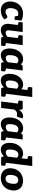

<svg xmlns="http://www.w3.org/2000/svg" viewBox="1894 -2682 797 4624"><g transform="rotate(90 2292.0 -370.5)"><path d="M224 8Q157 8 107 -25.5Q57 -59 33 -119.5Q9 -180 19 -261Q29 -338 66.5 -398Q104 -458 166 -492.5Q228 -527 311 -527Q354 -527 395.5 -518Q437 -509 477 -489L466 -402L391 -385Q373 -401 355 -407Q337 -413 307 -413Q268 -413 241.5 -394Q215 -375 199.5 -341Q184 -307 178 -261Q169 -186 193 -146Q217 -106 267 -106Q293 -106 314 -117Q335 -128 352.5 -139Q370 -150 386 -150Q403 -150 412 -137L450 -81Q395 -27 337 -9.5Q279 8 224 8ZM362 -431 466 -402 457 -324H401Q384 -324 376.5 -334.5Q369 -345 368 -363Z M708 8Q652 8 616 -18Q580 -44 564.5 -88.5Q549 -133 556 -190L597 -519H752L711 -190Q707 -151 722 -130Q737 -109 771 -109Q797 -109 820 -119.5Q843 -130 866 -149L912 -519H1067L1003 0H907Q877 0 872 -26L867 -56Q833 -28 794.5 -10Q756 8 708 8ZM983 0 1012 -118 1055 -109Q1072 -105 1081.5 -96.5Q1091 -88 1089 -71L1080 0ZM617 -519 588 -401 545 -410Q528 -414 518.5 -422.5Q509 -431 511 -448L520 -519ZM932 -519 903 -401 860 -410Q843 -414 833.5 -422.5Q824 -431 826 -448L835 -519Z M1306 8Q1248 8 1210 -26Q1172 -60 1156.5 -120Q1141 -180 1151 -258Q1160 -334 1195 -395.5Q1230 -457 1284 -493Q1338 -529 1406 -529Q1450 -529 1480 -514Q1510 -499 1531 -472L1541 -493Q1553 -519 1582 -519H1678L1614 0H1518Q1488 0 1483 -26L1476 -66Q1441 -32 1399 -12Q1357 8 1306 8ZM1375 -111Q1406 -111 1431.5 -124Q1457 -137 1479 -160L1506 -380Q1490 -399 1470.5 -407Q1451 -415 1429 -415Q1397 -415 1372.5 -397Q1348 -379 1332.5 -344Q1317 -309 1311 -258Q1302 -186 1317 -148.5Q1332 -111 1375 -111ZM1594 0 1623 -118 1666 -109Q1683 -105 1692.5 -96.5Q1702 -88 1700 -71L1691 0Z M1917 8Q1860 8 1822 -26Q1784 -60 1768 -120Q1752 -180 1762 -258Q1771 -334 1806 -395Q1841 -456 1895.5 -492.5Q1950 -529 2017 -529Q2057 -529 2083.5 -517Q2110 -505 2130 -486L2162 -749H2317L2225 0H2129Q2099 0 2094 -26L2087 -66Q2053 -32 2010 -12Q1967 8 1917 8ZM1986 -111Q2019 -111 2043 -124Q2067 -137 2090 -160L2117 -380Q2101 -399 2082 -407Q2063 -415 2040 -415Q2008 -415 1983.5 -397Q1959 -379 1943.5 -344Q1928 -309 1922 -258Q1913 -186 1928.5 -148.5Q1944 -111 1986 -111ZM2182 -749 2154 -631 2111 -640Q2093 -644 2083.5 -652.5Q2074 -661 2076 -678L2085 -749ZM2205 0 2234 -118 2277 -109Q2294 -105 2303.5 -96.5Q2313 -88 2311 -71L2302 0Z M2425 0 2489 -519H2581Q2604 -519 2612 -510.5Q2620 -502 2621 -482L2624 -434Q2658 -478 2696.5 -503.5Q2735 -529 2777 -529Q2795 -529 2809 -524.5Q2823 -520 2832 -512L2798 -398Q2795 -387 2788 -383Q2781 -379 2772 -379Q2769 -379 2753 -381Q2737 -383 2723 -383Q2692 -383 2666 -366.5Q2640 -350 2619 -318L2580 0ZM2509 -519 2480 -401 2437 -410Q2420 -414 2410.5 -422.5Q2401 -431 2403 -448L2412 -519Z M2968 8Q2910 8 2872 -26Q2834 -60 2818.5 -120Q2803 -180 2813 -258Q2822 -334 2857 -395.5Q2892 -457 2946 -493Q3000 -529 3068 -529Q3112 -529 3142 -514Q3172 -499 3193 -472L3203 -493Q3215 -519 3244 -519H3340L3276 0H3180Q3150 0 3145 -26L3138 -66Q3103 -32 3061 -12Q3019 8 2968 8ZM3037 -111Q3068 -111 3093.5 -124Q3119 -137 3141 -160L3168 -380Q3152 -399 3132.5 -407Q3113 -415 3091 -415Q3059 -415 3034.5 -397Q3010 -379 2994.5 -344Q2979 -309 2973 -258Q2964 -186 2979 -148.5Q2994 -111 3037 -111ZM3256 0 3285 -118 3328 -109Q3345 -105 3354.5 -96.5Q3364 -88 3362 -71L3353 0Z M3579 8Q3522 8 3484 -26Q3446 -60 3430 -120Q3414 -180 3424 -258Q3433 -334 3468 -395Q3503 -456 3557.5 -492.5Q3612 -529 3679 -529Q3719 -529 3745.5 -517Q3772 -505 3792 -486L3824 -749H3979L3887 0H3791Q3761 0 3756 -26L3749 -66Q3715 -32 3672 -12Q3629 8 3579 8ZM3648 -111Q3681 -111 3705 -124Q3729 -137 3752 -160L3779 -380Q3763 -399 3744 -407Q3725 -415 3702 -415Q3670 -415 3645.5 -397Q3621 -379 3605.5 -344Q3590 -309 3584 -258Q3575 -186 3590.5 -148.5Q3606 -111 3648 -111ZM3844 -749 3816 -631 3773 -640Q3755 -644 3745.5 -652.5Q3736 -661 3738 -678L3747 -749ZM3867 0 3896 -118 3939 -109Q3956 -105 3965.5 -96.5Q3975 -88 3973 -71L3964 0Z M4334 -527Q4413 -527 4468.5 -494.5Q4524 -462 4549.5 -402Q4575 -342 4565 -261Q4555 -180 4515 -119.5Q4475 -59 4411.5 -25.5Q4348 8 4268 8Q4189 8 4133 -25.5Q4077 -59 4051 -119.5Q4025 -180 4035 -261Q4045 -342 4086 -402Q4127 -462 4190.5 -494.5Q4254 -527 4334 -527ZM4282 -107Q4336 -107 4366 -145Q4396 -183 4405 -260Q4411 -312 4404.5 -345.5Q4398 -379 4377 -395.5Q4356 -412 4320 -412Q4283 -412 4257.5 -395.5Q4232 -379 4216.5 -345.5Q4201 -312 4195 -260Q4186 -183 4207 -145Q4228 -107 4282 -107Z"/></g></svg>

Font: Aleo Black
Style: Italic
Weight: 900
Italic angle: -7°
Designer: Alessio Laiso
Foundry: Alessio Laiso
Version: Version 2.001;gftools[0.9.29]